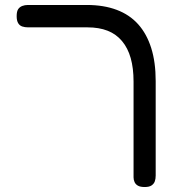

<svg xmlns="http://www.w3.org/2000/svg" viewBox="-20 -602 697 772"><path d="M562 150Q544 150 534.5 144.5Q525 139 521 130Q517 121 517 111V-274Q517 -328 505.5 -368.5Q494 -409 470.5 -437Q447 -465 412.5 -478.5Q378 -492 332 -492H93Q80 -492 69.5 -495.5Q59 -499 53 -509Q47 -519 47 -537Q47 -556 53 -565Q59 -574 69.5 -578Q80 -582 92 -582H329Q397 -582 449 -562.5Q501 -543 535.5 -504.5Q570 -466 588 -409Q606 -352 606 -276V104Q606 117 602.5 127Q599 137 589.5 143.5Q580 150 562 150Z"/></svg>

Font: Fredoka SemiExpanded
Style: Regular
Weight: 400
Width: 6
Designer: Ben Nathan
Foundry: Milena B. Brandão, Ben Nathan
Version: Version 2.001